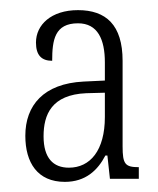

<svg xmlns="http://www.w3.org/2000/svg" viewBox="-20 -739 311 379"><path d="M108 -380C149 -380 173 -403 188 -432H192L197 -386H254V-409C227 -409 222 -415 222 -450V-619C222 -690 189 -719 134 -719C81 -719 51 -690 51 -655C51 -630 62 -619 83 -619C83 -660 88 -693 134 -693C173 -693 187 -661 187 -616V-580L145 -578C66 -574 30 -531 30 -471C30 -418 54 -380 108 -380ZM116 -408C85 -408 66 -427 66 -470C66 -513 82 -552 150 -555L187 -556V-508C187 -442 158 -408 116 -408Z"/></svg>

Font: Noto Serif Khmer ExtraCondensed ExtraLight
Style: Regular
Weight: 200
Width: 2
Designer: Danh Hong and the Monotype Design Team
Foundry: Monotype Imaging Inc.
Version: Version 2.004